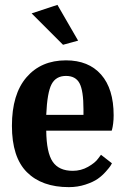

<svg xmlns="http://www.w3.org/2000/svg" viewBox="-20 -758 514 789"><path d="M110 -703 216 -738 301 -591 239 -574ZM251 -446Q210 -446 192 -412Q174 -378 170 -286H323V-309Q323 -385 307 -415.5Q291 -446 251 -446ZM395 -122 440 -87Q438 -83 434 -76.5Q430 -70 415 -53Q400 -36 381.5 -23Q363 -10 331 0.5Q299 11 263 11Q152 11 90.5 -50.5Q29 -112 29 -241Q29 -371 89 -440.5Q149 -510 251 -510Q344 -510 395.5 -451.5Q447 -393 447 -284Q447 -266 445 -250.5Q443 -235 441 -228L439 -221H170Q171 -131 196.5 -93.5Q222 -56 279 -56Q313 -56 342 -72.5Q371 -89 383 -106Z"/></svg>

Font: ArsenalBold
Style: Bold
Weight: 700
Designer: Andrij Shevchenko
Foundry: Stairsfor.com
Version: Version 1.000